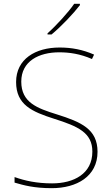

<svg xmlns="http://www.w3.org/2000/svg" viewBox="-20 -972 583 1002"><path d="M397 -945V-952H367C338 -909 273 -838 228 -798V-792H249C302 -836 362 -900 397 -945ZM489 -180C489 -298 404 -335 277 -375C174 -407 91 -437 91 -546C91 -653 183 -699 289 -699C342 -699 398 -691 460 -664L471 -687C412 -713 354 -724 291 -724C165 -724 64 -664 64 -544C64 -425 147 -389 263 -352C386 -313 462 -280 462 -181C462 -65 365 -15 252 -15C171 -15 109 -29 56 -48V-19C104 -5 158 10 250 10C380 10 489 -51 489 -180Z"/></svg>

Font: Noto Sans Arabic UI Th
Style: Regular
Weight: 100
Designer: Monotype Design Team, Nadine Chahine and Nizar Qandah
Foundry: Monotype Imaging Inc.
Version: Version 2.010